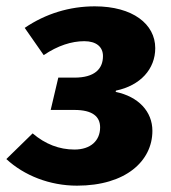

<svg xmlns="http://www.w3.org/2000/svg" viewBox="-48 -569 539 606"><path d="M112 -222H187C244 -222 268 -201 268 -167C268 -125 238 -97 187 -97C139 -97 95 -114 55 -148L-28 -67C28 -15 109 17 195 17C349 17 433 -61 433 -156C433 -217 389 -264 317 -279L318 -283C395 -299 442 -351 442 -417C442 -493 371 -549 251 -549C172 -549 96 -526 30 -481L90 -395C134 -425 178 -439 218 -439C256 -439 277 -421 277 -392C277 -351 250 -324 187 -324H136Z"/></svg>

Font: Fira Sans OT
Style: Bold Italic
Weight: 700
Italic angle: -8°
Designer: Carrois Corporate & Edenspiekermann
Foundry: Carrois Corporate GbR & Edenspiekermann AG
Version: Version 2.001